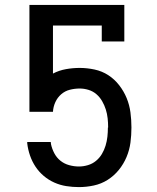

<svg xmlns="http://www.w3.org/2000/svg" viewBox="-20 -755 640 783"><path d="M302 8Q276 8 250.5 4Q225 0 201.5 -10.5Q178 -21 158.5 -37.5Q139 -54 125 -75Q111 -96 102.5 -120.5Q94 -145 91 -171V-176H187L188 -167Q192 -148 201.5 -130Q211 -112 226.5 -99.5Q242 -87 262 -81.5Q282 -76 302 -76Q320 -76 338.5 -81.5Q357 -87 371.5 -99Q386 -111 395.5 -127Q405 -143 410.5 -161Q416 -179 418 -197.5Q420 -216 420 -235Q420 -235 420.5 -235Q421 -235 421 -235Q421 -254 419 -272.5Q417 -291 411.5 -308.5Q406 -326 396.5 -342.5Q387 -359 373 -371Q359 -383 341 -388.5Q323 -394 305 -394Q285 -394 265 -389Q245 -384 229.5 -370.5Q214 -357 205.5 -338Q197 -319 196 -299H100V-735H487V-586H395V-651H196V-455Q221 -468 249 -473Q277 -478 305 -478Q335 -478 365.5 -471.5Q396 -465 421.5 -448.5Q447 -432 466 -407.5Q485 -383 496.5 -355Q508 -327 512 -296.5Q516 -266 516 -235Q516 -235 516 -235Q516 -235 516 -235Q516 -204 512 -173.5Q508 -143 496 -114.5Q484 -86 464.5 -62Q445 -38 419 -21.5Q393 -5 362.5 1.5Q332 8 302 8Z"/></svg>

Font: Iosevka Slab Medium Extended
Style: Regular
Weight: 500
Width: 7
Monospace: yes
Designer: Belleve Invis
Foundry: Belleve Invis
Version: Version 11.1.1; ttfautohint (v1.8.3)